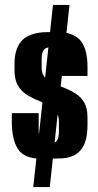

<svg xmlns="http://www.w3.org/2000/svg" viewBox="-20 -693 399 779"><path d="M148 -49Q78 -49 53 -88Q28 -127 28 -198V-234H137V-174Q137 -156 138.5 -141Q140 -126 149 -118Q158 -110 179 -110Q198 -110 206.5 -117.5Q215 -125 217 -137Q219 -149 219 -160V-198Q219 -223 209.5 -237.5Q200 -252 182 -262.5Q164 -273 138 -284Q112 -294 89 -308.5Q66 -323 52.5 -346.5Q39 -370 39 -407V-436Q39 -491 64.5 -523.5Q90 -556 153 -562L222 -564Q286 -558 310.5 -523.5Q335 -489 335 -422V-385H231V-442Q231 -475 221.5 -488.5Q212 -502 190 -502Q165 -502 157 -489Q149 -476 149 -457V-419Q149 -393 162 -378.5Q175 -364 196 -355Q217 -346 242 -336Q267 -326 288 -312.5Q309 -299 322 -276.5Q335 -254 335 -216V-186Q335 -158 330 -133.5Q325 -109 312 -90Q299 -71 276 -60.5Q253 -50 217 -50ZM195 -673H262L182 66H115Z"/></svg>

Font: Alumni Sans
Style: Bold
Weight: 700
Designer: Robert E. Leuschke
Foundry: Robert E. Leuschke
Version: Version 1.018